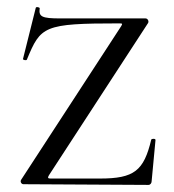

<svg xmlns="http://www.w3.org/2000/svg" viewBox="-20 -520 492 542"><path d="M40 -13C36 -8 40 0 46 0L399 2C405 2 408 -4 408 -8L419 -125C419 -129 409 -129 407 -126C386 -38 359 -16 262 -16H123C115 -16 114 -18 118 -25L398 -455C401 -460 397 -468 391 -468H150C98 -468 89 -473 92 -496C94 -499 82 -502 81 -498L45 -354C43 -351 55 -348 56 -352C95 -446 102 -454 317 -454C326 -454 326 -453 322 -446Z"/></svg>

Font: Cormorant SC
Style: Regular
Weight: 400
Designer: Christian Thalmann (Catharsis Fonts)
Version: Version 1.000;PS 001.000;hotconv 1.0.70;makeotf.lib2.5.58329